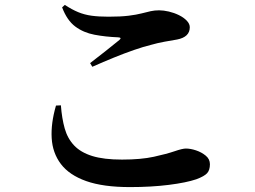

<svg xmlns="http://www.w3.org/2000/svg" viewBox="-20 -742 1040 782"><path d="M509 20Q400 20 331 -4.5Q262 -29 228 -74Q194 -119 190.5 -179.5Q187 -240 208 -312L228 -313Q232 -260 243.5 -219Q255 -178 282 -149.5Q309 -121 356 -106.5Q403 -92 477 -92Q554 -92 606.5 -103.5Q659 -115 691 -126Q723 -137 737 -137Q756 -137 778.5 -129.5Q801 -122 818 -108Q835 -94 835 -73Q835 -49 823.5 -36.5Q812 -24 780 -12Q739 2 667.5 11Q596 20 509 20ZM347 -485Q376 -507 410 -534Q444 -561 466 -579Q478 -589 461 -590Q410 -592 365 -600.5Q320 -609 286.5 -634Q253 -659 233 -712L244 -722Q273 -703 298.5 -692.5Q324 -682 353 -678Q382 -674 422 -674Q472 -674 504 -678Q536 -682 557 -687.5Q578 -693 594 -696.5Q610 -700 628 -700Q646 -700 667.5 -695Q689 -690 708.5 -680.5Q728 -671 740.5 -658Q753 -645 753 -631Q753 -591 701 -581Q677 -577 649.5 -572Q622 -567 594 -559Q565 -552 526 -538.5Q487 -525 444 -507.5Q401 -490 356 -470Z"/></svg>

Font: Noto Serif SC ExtraLight
Style: Bold
Weight: 700
Version: Version 2.002-H1;hotconv 1.1.0;makeotfexe 2.6.0